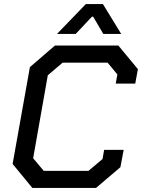

<svg xmlns="http://www.w3.org/2000/svg" viewBox="-20 -924 698 944"><path d="M42 -118 127 -594 250 -700H562L658 -584L645 -513H549L557 -558L509 -616H288L215 -554L143 -146L195 -84H415L484 -142L492 -187H588L572 -102L452 0H139ZM402 -904H486L576 -757H488L438 -842H432L352 -757H260Z"/></svg>

Font: Chakra Petch Medium
Style: Italic
Weight: 500
Italic angle: -10°
Designer: Katatrad Aksorn Co.,Ltd.
Foundry: Cadson Demak Co.,Ltd.
Version: Version 1.000; ttfautohint (v1.6)